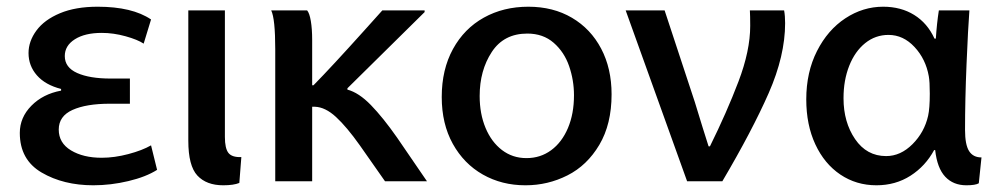

<svg xmlns="http://www.w3.org/2000/svg" viewBox="-20 -519 2970 572"><path d="M65 -361Q65 -396 88.5 -428Q112 -460 158.5 -479.5Q205 -499 271 -499Q374 -499 430 -461L408 -389Q390 -401 354 -411Q318 -421 283 -421Q233 -421 203 -402Q173 -383 173 -352Q173 -318 210 -301.5Q247 -285 309 -285H367V-210H307Q237 -210 196 -191.5Q155 -173 155 -133Q155 -93 191.5 -71Q228 -49 283 -49Q321 -49 362.5 -60Q404 -71 430 -86L448 -13Q415 8 362.5 20.5Q310 33 258 33Q169 33 104 -5Q39 -43 39 -123Q39 -169 73.5 -204Q108 -239 162 -249V-254Q115 -266 90 -294.5Q65 -323 65 -361Z M699 -51 693 26Q676 33 645 33Q595 33 568 4Q541 -25 541 -100V-488H650V-111Q650 -77 660.5 -63.5Q671 -50 699 -51Z M1163 -109 1252 21H1127L1052 -86Q1013 -141 981 -170.5Q949 -200 918 -201H910V21H800V-372Q800 -463 788 -488H895Q902 -480 906 -456.5Q910 -433 910 -400V-265H914Q969 -321 1066 -429L1119 -488H1245V-483L1168 -407L1015 -256V-252Q1049 -243 1085 -206Q1121 -169 1163 -109Z M1296 -230Q1296 -312 1329.5 -373Q1363 -434 1421.5 -466.5Q1480 -499 1554 -499Q1628 -499 1684 -466Q1740 -433 1771 -374Q1802 -315 1802 -238Q1802 -149 1765.5 -87.5Q1729 -26 1670.5 3.5Q1612 33 1546 33H1545Q1475 33 1418.5 1Q1362 -31 1329 -90.5Q1296 -150 1296 -230ZM1690 -235Q1690 -280 1675.5 -322Q1661 -364 1629.5 -391.5Q1598 -419 1551 -419Q1481 -419 1445 -364Q1409 -309 1409 -233Q1409 -180 1426.5 -138Q1444 -96 1475.5 -72Q1507 -48 1548 -48H1549Q1590 -48 1622 -71.5Q1654 -95 1672 -137.5Q1690 -180 1690 -235Z M2073 -140 2091 -83H2095Q2145 -184 2180 -276Q2215 -368 2215 -442Q2215 -473 2214 -488H2316Q2319 -472 2319 -450Q2319 -353 2270 -241.5Q2221 -130 2132 21H2027L1844 -488H1960L2050 -215Q2072 -143 2073 -140Z M2855 -132Q2855 -88 2867 -69Q2879 -50 2904 -50L2896 27Q2886 33 2859 33Q2820 33 2796 7.5Q2772 -18 2766 -72H2763Q2737 -24 2692.5 4.5Q2648 33 2591 33Q2531 33 2483.5 1Q2436 -31 2409 -89Q2382 -147 2382 -223Q2382 -304 2414 -367Q2446 -430 2498.5 -464.5Q2551 -499 2611 -499Q2664 -499 2703.5 -474.5Q2743 -450 2764 -404H2768Q2771 -450 2777 -488H2868Q2864 -436 2859.5 -328.5Q2855 -221 2855 -132ZM2620 -54Q2663 -54 2698.5 -89.5Q2734 -125 2745 -174Q2750 -196 2750 -240Q2750 -276 2747 -292Q2738 -343 2704.5 -379Q2671 -415 2627 -415Q2588 -415 2557.5 -390.5Q2527 -366 2510 -323Q2493 -280 2493 -227V-226Q2493 -155 2527.5 -104.5Q2562 -54 2620 -54Z"/></svg>

Font: Gmarket Sans TTF Medium
Style: Regular
Weight: 500
Designer: Creative Director : Sungho Lee; Art Director : Kiwoong Choi; Project Manager : Sori Yang, Jongwook Yoon; Font Designer :
Foundry: Sandoll Inc.
Version: Version 1.000;hotconv 1.0.109;makeotfexe 2.5.65596